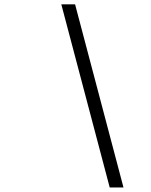

<svg xmlns="http://www.w3.org/2000/svg" viewBox="-20 -747 680 864"><path d="M317.9 -727.4H255.9L473.7 96.6H535.7Z"/></svg>

Font: Linux Libertine Mono O
Style: Mono Oblique
Weight: 400
Italic angle: -13°
Designer: Philipp H. Poll
Foundry: Philipp H. Poll
Version: Version 5.1.7